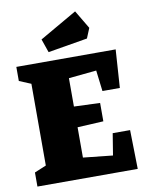

<svg xmlns="http://www.w3.org/2000/svg" viewBox="-92 -901 741 967"><g transform="rotate(-10 279.0 -418.0)"><path d="M20 -72 80 -97V-515L20 -540V-612H528L515 -417H426L413 -524L271 -510V-365L404 -360V-266L271 -259V-104L422 -88L440 -199H529L533 0H20ZM169 -726 360 -836 416 -742 395 -691 193 -657Z"/></g></svg>

Font: Grenze Black
Style: Regular
Weight: 900
Designer: Renata Polastri
Foundry: Omnibus-Type
Version: Version 1.002; ttfautohint (v1.8)